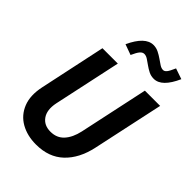

<svg xmlns="http://www.w3.org/2000/svg" viewBox="-268 -1055 1184 1184"><g transform="rotate(45 323.5 -463.5)"><path d="M274 10Q197 10 140 -22.5Q83 -55 58 -117.5Q33 -180 52 -268L144 -700H278L183 -258Q169 -189 197 -149Q225 -109 281 -109Q336 -109 369.5 -146Q403 -183 417 -247L514 -700H647L547 -235Q522 -120 453.5 -55Q385 10 274 10ZM296 -793 227 -818Q282 -937 353 -937Q377 -937 398 -926.5Q419 -916 437.5 -903Q456 -890 472 -879.5Q488 -869 503 -869Q515 -869 525.5 -881.5Q536 -894 553 -933L623 -909Q570 -790 501 -790Q476 -790 455.5 -800.5Q435 -811 417 -824Q399 -837 383 -847.5Q367 -858 352 -858Q337 -858 324.5 -843.5Q312 -829 296 -793Z"/></g></svg>

Font: Red Hat Mono SemiBold
Style: Italic
Weight: 600
Italic angle: -12°
Monospace: yes
Designer: Pentagram, MCKL
Foundry: MCKL
Version: Version 1.030